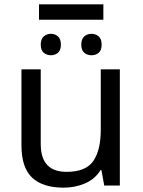

<svg xmlns="http://www.w3.org/2000/svg" viewBox="-20 -856 658 886"><path d="M457 -836V-765H160V-836ZM215 -700Q234 -700 247.5 -688Q261 -676 261 -650Q261 -624 247.5 -612.5Q234 -601 215 -601Q196 -601 182 -612.5Q168 -624 168 -650Q168 -676 182 -688Q196 -700 215 -700ZM402 -700Q422 -700 435.5 -688Q449 -676 449 -650Q449 -624 435.5 -612.5Q422 -601 402 -601Q383 -601 369 -612.5Q355 -624 355 -650Q355 -676 369 -688Q383 -700 402 -700ZM533 -536V0H461L448 -71H444Q418 -29 372 -9.5Q326 10 274 10Q177 10 128 -36.5Q79 -83 79 -185V-536H168V-191Q168 -63 287 -63Q376 -63 410.5 -113Q445 -163 445 -257V-536Z"/></svg>

Font: Noto Sans
Style: Regular
Weight: 400
Designer: Monotype Design Team
Foundry: Monotype Imaging Inc.
Version: Version 2.007